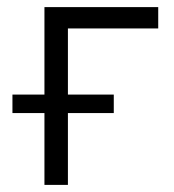

<svg xmlns="http://www.w3.org/2000/svg" viewBox="-20 -520 490 540"><path d="M15 -254H105V-500H425V-440H171V-254H300V-202H171V0H105V-202H15Z"/></svg>

Font: PT Root UI Web
Style: Regular
Weight: 400
Designer: Vitaly Kuzmin
Foundry: ParaType Ltd.
Version: Version 1.000W